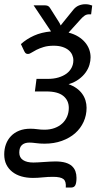

<svg xmlns="http://www.w3.org/2000/svg" viewBox="-50 -658 480 886"><path d="M361.5 -592Q349 -592 340 -585.5Q331 -579 323.5 -570.5L266.5 -507.5Q292 -501 311 -489.2Q330 -477.5 342.8 -462.2Q355.5 -447 361.8 -429.5Q368 -412 368 -393.5Q368 -377 362.8 -359Q357.5 -341 345.5 -324Q333.5 -307 314 -292.5Q294.5 -278 266.5 -269.5Q287.5 -262 303.2 -250.8Q319 -239.5 329.2 -225.2Q339.5 -211 344.5 -194.5Q349.5 -178 349.5 -160.5Q349.5 -126 335.8 -95.8Q322 -65.5 296.8 -43.2Q271.5 -21 235.5 -8Q199.5 5 155.5 5Q134.5 5 116.5 2.5Q98.5 0 85.5 0Q63.5 0 51.2 11.2Q39 22.5 39 46Q39 69 56.2 80.5Q73.5 92 104 92Q114 92 126.8 91.2Q139.5 90.5 153.2 89.5Q167 88.5 180.5 87.8Q194 87 205.5 87Q233 87 251.8 92.5Q270.5 98 281.8 108.2Q293 118.5 298 132.2Q303 146 303 162.5Q303 185 297.8 196.2Q292.5 207.5 277.5 207.5H253.5Q256 179.5 243.2 168.8Q230.5 158 194.5 158Q171 158 147.2 160.5Q123.5 163 102 163Q73 163 48.8 156Q24.5 149 6.8 135Q-11 121 -20.8 101Q-30.5 81 -30.5 54.5Q-30.5 29 -22.5 7.5Q-14.5 -14 0.8 -30Q16 -46 38.5 -55Q61 -64 90.5 -64Q106 -64 122.2 -61.8Q138.5 -59.5 155 -59.5Q181 -59.5 202 -67.2Q223 -75 237.5 -88.5Q252 -102 259.8 -120.5Q267.5 -139 267.5 -160Q267.5 -194.5 242.2 -215.2Q217 -236 164 -236H111L118.5 -294H171Q198 -294 219.8 -300.5Q241.5 -307 256.8 -318.2Q272 -329.5 280.2 -345.2Q288.5 -361 288.5 -379.5Q288.5 -393 283 -405.2Q277.5 -417.5 266.2 -426.8Q255 -436 238 -441.5Q221 -447 198 -447Q171 -447 151.5 -441Q132 -435 118.2 -428Q104.5 -421 95.2 -415Q86 -409 80 -409Q74 -409 70 -411.2Q66 -413.5 62 -421.5L46.5 -454.5Q72.5 -478 106.8 -493.5Q141 -509 185.5 -513L105 -633.5H155Q164.5 -633.5 170.8 -630.8Q177 -628 181 -621L221.5 -557Q226 -550.5 230 -540.5Q235.5 -548.5 243 -557L287.5 -612Q299 -626.5 313.5 -632.5Q328 -638.5 344 -638.5Q353.5 -638.5 361 -636.8Q368.5 -635 375.5 -632.5L370.5 -592Z"/></svg>

Font: Lato 2
Style: Italic
Weight: 400
Italic angle: -7°
Designer: Lukasz Dziedzic with Adam Twardoch and Botio Nikoltchev
Foundry: tyPoland Lukasz Dziedzic
Version: Version 2.015; 2015-08-06; http://www.latofonts.com/